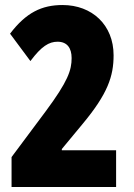

<svg xmlns="http://www.w3.org/2000/svg" viewBox="-20 -744 535 764"><path d="M442 0V-146H226V-151L308 -250C409 -371 432 -441 432 -524C432 -645 346 -724 229 -724C146 -724 84 -694 20 -610L101 -501C145 -560 175 -578 209 -578C247 -578 265 -553 265 -513C265 -465 251 -421 161 -300L26 -119V0Z"/></svg>

Font: Noto Sans Ethiopic ExtraCondensed Black
Style: Regular
Weight: 900
Width: 2
Designer: Monotype Design Team
Foundry: Monotype Imaging Inc.
Version: Version 2.102